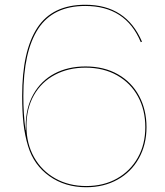

<svg xmlns="http://www.w3.org/2000/svg" viewBox="-20 -779 694 806"><path d="M595 -245Q595 -172 563 -114.5Q531 -57 473.5 -25Q416 7 342 7Q253 7 187.5 -39.5Q122 -86 98 -165Q84 -211 78.5 -261Q73 -311 73 -376Q73 -565 136.5 -662Q200 -759 338 -759Q510 -759 576 -604L571 -602Q508 -754 338 -754Q203 -754 140.5 -658.5Q78 -563 78 -376Q78 -299 87 -233H88V-249Q88 -326 120 -383Q152 -440 208.5 -470Q265 -500 339 -500Q417 -500 475 -467Q533 -434 564 -376Q595 -318 595 -245ZM590 -245Q590 -317 559.5 -373.5Q529 -430 472 -462.5Q415 -495 339 -495Q267 -495 210.5 -465Q154 -435 122.5 -379.5Q91 -324 91 -249Q91 -176 123 -119Q155 -62 212 -30Q269 2 342 2Q415 2 471 -29.5Q527 -61 558.5 -117Q590 -173 590 -245Z"/></svg>

Font: Hepta Slab Hairline
Style: Regular
Weight: 400
Designer: Michael LaGattuta
Foundry: Michael LaGattuta
Version: Version 1.100; ttfautohint (v1.8) -l 8 -r 50 -G 200 -x 14 -D